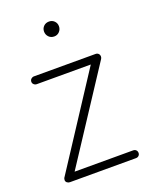

<svg xmlns="http://www.w3.org/2000/svg" viewBox="-128 -739 642 811"><g transform="rotate(-20 192.5 -334.0)"><path d="M44 0Q37 0 31.5 -4.5Q26 -9 26 -16Q26 -18 27 -22Q28 -26 30 -28L297 -437H54Q47 -437 41.5 -442Q36 -447 36 -454Q36 -462 41.5 -467Q47 -472 54 -472H331Q339 -472 344 -467Q349 -462 349 -454Q349 -449 346 -444L78 -35H341Q349 -35 354 -30Q359 -25 359 -17Q359 -10 354 -5Q349 0 341 0ZM193 -601Q178 -601 168.5 -611Q159 -621 159 -635Q159 -649 168.5 -658.5Q178 -668 193 -668Q207 -668 216.5 -658.5Q226 -649 226 -635Q226 -621 216.5 -611Q207 -601 193 -601Z"/></g></svg>

Font: Dosis ExtraLight ExtraLight
Style: Regular
Weight: 250
Version: Version 3.001; ttfautohint (v1.8.2)